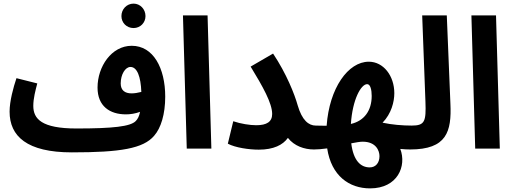

<svg xmlns="http://www.w3.org/2000/svg" viewBox="-20 -821 2838 1061"><path d="M718 -666C755 -666 784 -695 784 -732C784 -770 755 -801 718 -801C680 -801 651 -770 651 -732C651 -695 680 -666 718 -666ZM377 21C645 21 772 0 832 -71C869 -113 893 -189 893 -287C893 -445 827 -568 708 -568C596 -568 519 -453 519 -337C519 -234 587 -189 676 -189C699 -189 728 -193 754 -203C749 -178 741 -163 730 -152C701 -122 605 -111 402 -111C210 -111 164 -164 164 -236C164 -277 176 -322 186 -360L71 -389C54 -339 33 -262 33 -204C33 -68 129 21 377 21ZM647 -360C647 -409 672 -451 701 -451C738 -451 758 -397 761 -313C742 -308 723 -305 707 -305C670 -305 647 -322 647 -360Z M1012 0H1148L1127 -736H991Z M1396 -129C1361 -129 1310 -137 1269 -151L1239 -27C1280 -5 1356 6 1410 6C1492 6 1543 -20 1571 -59C1606 -14 1662 5 1715 5C1763 5 1789 -22 1789 -63C1789 -98 1769 -127 1725 -127C1686 -127 1649 -156 1625 -239C1608 -300 1563 -414 1489 -525L1365 -453C1432 -343 1484 -251 1484 -191C1484 -148 1454 -129 1396 -129Z M1715 5C1734 5 1761 3 1788 -1C1811 151 1910 220 2025 220C2178 220 2228 96 2192 2C2211 4 2230 5 2247 5C2294 5 2321 -22 2321 -63C2321 -98 2300 -127 2257 -127C2203 -127 2145 -132 2094 -143C2143 -193 2159 -259 2159 -306C2159 -402 2099 -480 2018 -480C1904 -480 1800 -335 1785 -126C1763 -126 1740 -127 1724 -127ZM2009 -356C2027 -356 2034 -324 2034 -291C2034 -210 1993 -153 1919 -136C1928 -272 1975 -356 2009 -356ZM2023 104C1974 104 1933 68 1921 -29C1947 -34 1970 -38 1984 -38C2058 -38 2077 12 2077 42C2077 78 2057 104 2023 104Z M2246 5C2449 5 2476 -94 2469 -248L2449 -736H2313L2331 -259C2335 -150 2328 -127 2255 -127Z M2606 0H2742L2721 -736H2585Z"/></svg>

Font: Noto Sans Arabic UI Cn
Style: Bold
Weight: 700
Width: 3
Designer: Monotype Design Team, Nadine Chahine and Nizar Qandah
Foundry: Monotype Imaging Inc.
Version: Version 2.010